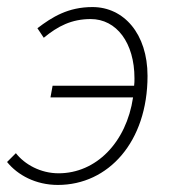

<svg xmlns="http://www.w3.org/2000/svg" viewBox="-32 -512 483 544"><path d="M132 12C275 12 386 -110 386 -297C386 -416 319 -492 230 -492C161 -492 116 -464 74 -432L92 -405C132 -438 171 -458 225 -458C298 -458 349 -391 349 -290C349 -283 349 -276 348 -269H117L111 -236H345C326 -108 240 -21 134 -21C83 -21 38 -46 13 -78L-12 -53C18 -16 69 12 132 12Z"/></svg>

Font: Source Sans Pro Light
Style: Italic
Weight: 300
Italic angle: -11°
Designer: Paul D. Hunt
Foundry: Adobe Systems Incorporated
Version: Version 3.006;hotconv 1.0.111;makeotfexe 2.5.65597